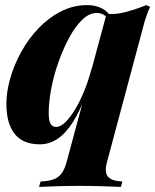

<svg xmlns="http://www.w3.org/2000/svg" viewBox="-20 -552 609 753"><path d="M399 86Q389 125 404 141.5Q419 158 460 160L454 181Q430 180 385 178.5Q340 177 292 177Q246 177 201 178.5Q156 180 133 181L139 160Q188 158 209 141Q230 124 240 88L398 -498Q434 -494 475.5 -505.5Q517 -517 554 -532L569 -525Q562 -512 557 -497Q552 -482 547 -467ZM200 -54Q217 -54 236.5 -73Q256 -92 275.5 -124.5Q295 -157 312 -199.5Q329 -242 341 -290L321 -190Q294 -117 265.5 -72.5Q237 -28 205 -7Q173 14 136 14Q70 14 37.5 -27Q5 -68 5 -145Q5 -191 20 -244Q35 -297 63 -348Q91 -399 130.5 -440.5Q170 -482 218.5 -507Q267 -532 322 -532Q351 -532 373.5 -522Q396 -512 408 -496L401 -482Q392 -492 382 -496.5Q372 -501 358 -501Q330 -501 302.5 -474.5Q275 -448 251.5 -404.5Q228 -361 209.5 -309Q191 -257 181 -204.5Q171 -152 171 -109Q171 -78 178.5 -66Q186 -54 200 -54Z"/></svg>

Font: Playfair Display ExtraBold
Style: Italic
Weight: 800
Italic angle: -14°
Designer: Claus Eggers Sørensen
Foundry: Claus Eggers Sørensen
Version: Version 1.203